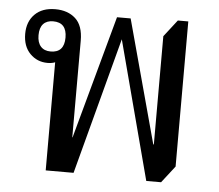

<svg xmlns="http://www.w3.org/2000/svg" viewBox="-45 -603 753 659"><g transform="rotate(5 331.5 -274.0)"><path d="M482 6 356 -471 231 0H135V-389L151 -383Q146 -377 135 -372.5Q124 -368 109 -368Q73 -368 48.5 -393Q24 -418 24 -461Q24 -503 49.5 -528.5Q75 -554 120 -554Q163 -554 189.5 -530Q216 -506 216 -454V-121H217L333 -545H380L495 -121H497V-494L542 -552H578V-52L533 6ZM116 -408Q163 -408 163 -460Q163 -512 116 -512Q94 -512 82 -499Q70 -486 70 -460Q70 -435 82 -421.5Q94 -408 116 -408Z"/></g></svg>

Font: Noto Serif Thai SemiCondensed
Style: Regular
Weight: 400
Width: 4
Designer: Monotype Design Team
Foundry: Monotype Imaging Inc.
Version: Version 2.002